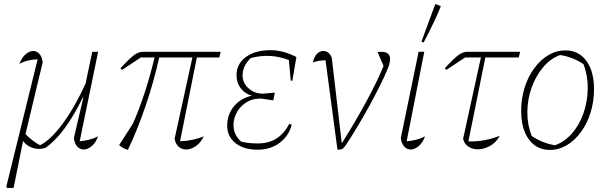

<svg xmlns="http://www.w3.org/2000/svg" viewBox="-20 -734 3005 949"><path d="M46 195H16L11 189L166 -441Q112 -439 76 -418Q88 -450 107 -466Q126 -482 144 -482Q161 -482 174 -468.5Q187 -455 191 -426L106 -71Q142 -35 178 -16Q231 -43 290 -123Q349 -203 403 -321L436 -478H465L374 -36Q421 -39 465 -60Q453 -28 433 -11.5Q413 5 394 5Q376 5 362.5 -9Q349 -23 345 -51L392 -252L390 -253Q343 -158 297.5 -97Q252 -36 204 -3Q172 7 141.5 -3Q111 -13 94 -37L48 191Z M612 7Q584 -2 569 -17L637 -123Q700 -266 744 -450H676L584 -389L575 -396Q620 -445 642.5 -461.5Q665 -478 687 -478H1071L1064 -450H953L870 -36Q930 -37 987 -60Q972 -28 947.5 -11.5Q923 5 900 5Q880 5 864 -8Q848 -21 843 -48L931 -450H767Q740 -329 700 -211.5Q660 -94 612 7Z M1254 6Q1185 6 1144 -26.5Q1103 -59 1103 -113Q1103 -168 1136.5 -208.5Q1170 -249 1225 -261Q1190 -271 1169.5 -298Q1149 -325 1149 -362Q1149 -418 1195 -452Q1241 -486 1317 -486Q1380 -486 1445 -452L1425 -335H1417L1408 -437Q1316 -473 1219 -447Q1179 -408 1179 -361Q1179 -324 1208.5 -297.5Q1238 -271 1279 -271L1338 -276L1331 -238L1269 -247Q1225 -247 1193 -225Q1161 -203 1145.5 -168.5Q1130 -134 1135.5 -98Q1141 -62 1172 -34Q1208 -25 1253 -25Q1308 -25 1346 -49Q1384 -73 1410 -122L1422 -117Q1407 -61 1361.5 -27.5Q1316 6 1254 6Z M1671 -28Q1811 -252 1876 -408L1846 -477Q1851 -478 1864 -478Q1908 -478 1908 -443Q1908 -421 1895 -391Q1880 -354 1856 -306.5Q1832 -259 1804 -208Q1776 -157 1747 -108.5Q1718 -60 1692 -21Q1680 -3 1673 1.5Q1666 6 1648 6L1589 -436Q1549 -435 1527 -425Q1531 -450 1545 -466Q1559 -482 1578 -482Q1607 -482 1620 -448L1669 -28Z M2081 -60Q2069 -28 2049 -11.5Q2029 5 2010 5Q1992 5 1978.5 -9Q1965 -23 1961 -51L2049 -478H2077L1990 -36Q2040 -39 2081 -60ZM2074 -524 2063 -528 2130 -710 2134 -714 2159 -703Q2143 -663 2121.5 -618.5Q2100 -574 2074 -524Z M2187 -389 2178 -396Q2223 -445 2245.5 -461.5Q2268 -478 2290 -478H2551L2544 -450H2379L2295 -35Q2376 -33 2450 -63Q2433 -30 2402.5 -13Q2372 4 2342 4Q2316 4 2295.5 -9Q2275 -22 2269 -48L2357 -450H2279Z M2698 7Q2632 7 2594 -45Q2556 -97 2556 -185Q2556 -247 2573 -301Q2590 -355 2620.5 -396.5Q2651 -438 2690.5 -461.5Q2730 -485 2775 -485Q2840 -485 2878 -433.5Q2916 -382 2916 -293Q2916 -232 2899 -177.5Q2882 -123 2851.5 -81.5Q2821 -40 2782 -16.5Q2743 7 2698 7ZM2723 -16Q2771 -33 2807.5 -75Q2844 -117 2864 -174.5Q2884 -232 2885 -295.5Q2886 -359 2864 -417Q2810 -453 2748 -462Q2700 -444 2664 -401Q2628 -358 2607.5 -300.5Q2587 -243 2586.5 -180.5Q2586 -118 2608 -62Q2659 -27 2723 -16Z"/></svg>

Font: Piazzolla Thin
Style: Italic
Weight: 100
Italic angle: -11.3°
Designer: Juan Pablo del Peral
Foundry: Huerta Tipografica
Version: Version 1.330